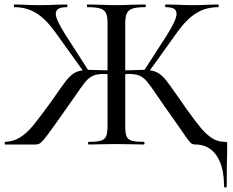

<svg xmlns="http://www.w3.org/2000/svg" viewBox="-20 -645 1038 857"><path d="M994 0V31Q992 83 992 187Q992 192 986 192Q980 192 980 187Q980 97 946 48.5Q912 0 852 0Q841 0 834.5 -4.5Q828 -9 811 -32.5Q794 -56 766 -97Q754 -114 741.5 -132Q729 -150 716 -168L685 -213Q653 -261 637 -280Q621 -299 603 -307Q585 -315 554 -315Q544 -315 539 -314V-81Q539 -50 545 -36Q551 -22 568 -17Q585 -12 622 -12Q625 -12 625 -6Q625 0 622 0Q589 0 570 -1L496 -2L427 -1Q408 0 376 0Q373 0 373 -6Q373 -12 376 -12Q413 -12 430 -17Q447 -22 453.5 -36.5Q460 -51 460 -81V-314Q454 -315 444 -315Q413 -315 394.5 -306.5Q376 -298 360 -278.5Q344 -259 311 -210L282 -169Q219 -79 195.5 -47.5Q172 -16 162 -8Q152 0 139 0H3Q1 0 1 -6Q1 -12 3 -12Q40 -13 70 -32Q100 -51 128 -85Q156 -119 206 -188Q205 -186 229 -221Q261 -267 276.5 -286.5Q292 -306 308.5 -317Q325 -328 349 -331L227 -501Q184 -561 141 -587Q98 -613 44 -613Q42 -613 42 -619Q42 -625 44 -625L83 -624Q121 -622 156 -622Q189 -622 233 -624L279 -625Q281 -625 281 -619Q281 -613 279 -613Q253 -613 241 -606Q229 -599 229 -583Q229 -557 274 -487L373 -333H387Q400 -333 460 -331V-544Q460 -573 452.5 -587.5Q445 -602 426 -607.5Q407 -613 370 -613Q368 -613 368 -619Q368 -625 370 -625L424 -624Q470 -622 496 -622Q525 -622 575 -624L628 -625Q631 -625 631 -619Q631 -613 628 -613Q591 -613 572.5 -607Q554 -601 546.5 -586Q539 -571 539 -542V-331Q597 -333 611 -333H625L723 -485Q768 -556 768 -583Q768 -599 756.5 -606Q745 -613 720 -613Q717 -613 717 -619Q717 -625 720 -625L765 -624Q809 -622 843 -622Q877 -622 915 -624L954 -625Q956 -625 956 -619Q956 -613 954 -613Q900 -613 857 -587Q814 -561 771 -501L649 -331Q673 -328 689.5 -317Q706 -306 721.5 -286.5Q737 -267 769 -221Q794 -186 792 -188L810 -162Q853 -102 877 -73.5Q901 -45 926 -28.5Q951 -12 983 -12Q991 -12 992.5 -10.5Q994 -9 994 0Z"/></svg>

Font: Cormorant Infant Medium
Style: Regular
Weight: 500
Designer: Christian Thalmann (Catharsis Fonts)
Version: Version 3.000